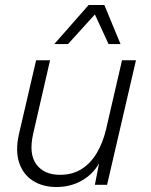

<svg xmlns="http://www.w3.org/2000/svg" viewBox="-20 -742 606 771"><path d="M207 9Q152 9 112.5 -16Q73 -41 57 -88.5Q41 -136 56 -203L125 -500H181L113 -204Q95 -124 126 -82Q157 -40 221 -40Q270 -40 306.5 -62.5Q343 -85 368 -126.5Q393 -168 406 -223L470 -500H526L410 0H361L385 -123L393 -119Q371 -58 321 -24.5Q271 9 207 9ZM198 -565 336 -722H399L464 -565H416L361 -684L253 -565Z"/></svg>

Font: Kantumruy Pro Light
Style: Italic
Weight: 300
Italic angle: -13°
Version: Version 1.002